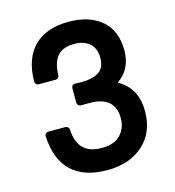

<svg xmlns="http://www.w3.org/2000/svg" viewBox="-109 -806 835 915"><g transform="rotate(-15 309.0 -348.5)"><path d="M65.9 -213.9Q65.4 -222.2 70.6 -227.5Q75.7 -232.9 83 -232.9H168Q174.8 -232.9 180.2 -228Q185.5 -223.1 186 -215.8Q189 -153.8 219.5 -122.8Q250 -91.8 312 -91.8Q372.1 -91.8 403.1 -124.3Q434.1 -156.7 434.1 -207Q434.1 -259.3 402.8 -286.6Q371.6 -314 312 -314H266.1Q258.8 -314 253.4 -319.3Q248 -324.7 248 -332V-402.8Q248 -411.1 253.4 -416.5Q258.8 -421.9 266.1 -420.9Q271 -420.9 280.3 -420.4Q289.6 -419.9 293.9 -419.9Q352.1 -419.9 383.1 -439.7Q414.1 -459.5 414.1 -509.8Q414.1 -555.7 386 -580.3Q357.9 -605 312 -605Q255.9 -605 228.5 -575.2Q201.2 -545.4 199.2 -480Q199.2 -473.1 193.8 -468Q188.5 -462.9 181.2 -462.9H98.1Q90.8 -462.9 85.4 -468.3Q80.1 -473.6 80.1 -481Q81.5 -594.7 141.6 -654.3Q201.7 -713.9 312 -713.9Q413.6 -713.9 473.9 -662.6Q534.2 -611.3 534.2 -513.2Q534.2 -421.4 463.9 -373Q554.2 -323.2 554.2 -208Q554.2 -104 486.8 -43.5Q419.4 17.1 309.1 17.1Q194.8 17.1 133.3 -41Q71.8 -99.1 65.9 -213.9Z"/></g></svg>

Font: Fragment Mono
Style: Bold
Weight: 700
Designer: Wei Huang based on Nimbus Sans by URW Studio, based on Helvetica by Max Miedinger.
Foundry: Wei Huang
Version: Version 1.011